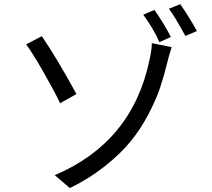

<svg xmlns="http://www.w3.org/2000/svg" viewBox="-20 -874 1040 943"><path d="M249 -13.7Q630.9 -175.8 714.8 -582Q725.6 -630.9 725.6 -662.1L823.2 -642.6Q806.6 -589.8 802.7 -571.3Q786.1 -502.9 766.6 -444.3Q747.1 -385.7 709 -313Q670.9 -240.2 622.1 -180.2Q573.2 -120.1 496.1 -58.6Q418.9 2.9 323.2 49.8ZM108.4 -656.2 185.5 -696.3Q258.8 -588.9 355.5 -412.1L275.4 -367.2Q245.1 -429.7 193.8 -519.5Q142.6 -609.4 108.4 -656.2ZM738.3 -825.2Q784.2 -760.7 819.3 -692.4L762.7 -667Q734.4 -732.4 683.6 -801.8ZM865.2 -853.5Q901.4 -802.7 947.3 -721.7L890.6 -697.3Q835.9 -796.9 809.6 -831.1Z"/></svg>

Font: GenYoGothic TW TTF Regular
Style: Regular
Weight: 400
Version: Version 1.300